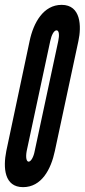

<svg xmlns="http://www.w3.org/2000/svg" viewBox="-26 -763 349 791"><path d="M297 -594C310 -654 308 -743 228 -743C153 -743 112 -670 96 -594L0 -141C-14 -71 -8 8 69 8C145 8 184 -65 200 -141ZM117 -141C113 -118 102 -97 92 -97C83 -97 79 -114 84 -141L181 -594C186 -618 196 -638 207 -638C218 -638 219 -617 214 -594Z"/></svg>

Font: League Gothic Condensed Italic
Style: Regular
Weight: 400
Width: 3
Designer: Tyler Finck
Foundry: The League of Moveable Type
Version: Version 1.001;PS 001.001;hotconv 1.0.56;makeotf.lib2.0.21325